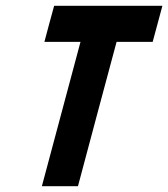

<svg xmlns="http://www.w3.org/2000/svg" viewBox="-20 -645 582 665"><path d="M125 0H250Q272 -83 316.7 -250Q361.3 -417 383.8 -500H508.8Q514.2 -520.5 525.6 -562.3Q537.1 -604 542.5 -625H167.5Q161.6 -604 150.4 -562.3Q139.2 -520.5 133.8 -500H258.8Q236.8 -417 191.9 -250Q147 -83 125 0Z"/></svg>

Font: Faithful 32x
Style: Oblique
Weight: 400
Foundry: Faithful Resource Pack
Version: Version 1.0; January 27, 2023